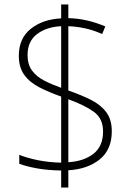

<svg xmlns="http://www.w3.org/2000/svg" viewBox="-20 -779 610 857"><path d="M253 -18Q192 -19 145 -27.5Q98 -36 66 -48V-88Q100 -74 149.5 -64Q199 -54 253 -53V-348Q199 -367 156 -389Q113 -411 88.5 -444.5Q64 -478 64 -530Q64 -608 117.5 -650.5Q171 -693 253 -697V-759H285V-698Q328 -697 369 -687.5Q410 -678 450 -661L436 -627Q396 -645 357.5 -653Q319 -661 285 -662V-375Q343 -355 386.5 -333Q430 -311 454.5 -278Q479 -245 479 -193Q479 -111 425 -67.5Q371 -24 285 -19V58H253ZM253 -662Q188 -659 145.5 -627Q103 -595 103 -533Q103 -491 123 -464Q143 -437 177 -419.5Q211 -402 253 -387ZM285 -55Q354 -59 397 -92.5Q440 -126 440 -192Q440 -250 399.5 -279.5Q359 -309 285 -336Z"/></svg>

Font: Noto Sans Kannada ExtraLight
Style: Regular
Weight: 200
Designer: Jelle Bosma - Monotype Design Team
Foundry: Monotype Imaging Inc.
Version: Version 2.005; ttfautohint (v1.8.4.7-5d5b)